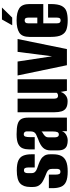

<svg xmlns="http://www.w3.org/2000/svg" viewBox="594 -1286 700 1927"><g transform="rotate(-90 943.5 -322.0)"><path d="M186 8Q120 8 83.5 -8.5Q47 -25 33 -59.5Q19 -94 19 -145V-181H155V-115Q155 -89 161 -77Q167 -65 185 -65Q200 -65 206.5 -75Q213 -85 213 -103V-145Q213 -170 203.5 -182.5Q194 -195 175 -203Q156 -211 129 -222Q105 -232 82.5 -245.5Q60 -259 45.5 -282Q31 -305 31 -341V-369Q31 -436 67 -469.5Q103 -503 198 -503Q261 -503 296 -487.5Q331 -472 345 -439Q359 -406 359 -357V-323H227V-381Q227 -408 221 -419.5Q215 -431 199 -431Q182 -431 176 -420.5Q170 -410 170 -395V-354Q170 -331 184 -318Q198 -305 219.5 -298Q241 -291 262 -283Q287 -274 309 -261Q331 -248 345 -226Q359 -204 359 -169V-136Q359 -89 343 -57Q327 -25 290 -8.5Q253 8 186 8Z M497 8Q470 8 447.5 0.5Q425 -7 411.5 -28.5Q398 -50 398 -92V-166Q398 -211 424.5 -239.5Q451 -268 512 -289Q542 -301 558.5 -309.5Q575 -318 582 -331.5Q589 -345 589 -370V-400Q589 -411 585.5 -418Q582 -425 575.5 -429Q569 -433 560 -433Q543 -433 537 -418Q531 -403 531 -365V-323H408V-378Q408 -415 419 -443.5Q430 -472 462.5 -488.5Q495 -505 560 -505Q626 -505 662 -494.5Q698 -484 712.5 -458.5Q727 -433 727 -389V0H591V-52Q584 -25 556.5 -8.5Q529 8 497 8ZM557 -81Q576 -81 582 -96.5Q588 -112 588 -143V-256Q585 -249 574.5 -243.5Q564 -238 555 -231Q542 -221 535.5 -211Q529 -201 529 -182V-126Q529 -111 532 -101Q535 -91 541 -86Q547 -81 557 -81Z M893 7Q847 7 823 -8.5Q799 -24 790 -53.5Q781 -83 781 -124V-495H917V-130Q917 -118 919.5 -109Q922 -100 928.5 -94.5Q935 -89 947 -89Q955 -89 960.5 -91Q966 -93 970 -96Q974 -99 976 -102V-495H1112V0H996L985 -63Q976 -33 951.5 -13Q927 7 893 7Z M1253 0 1150 -495H1290L1342 -152H1343L1387 -495H1516L1415 0Z M1703 8Q1651 8 1614 -3.5Q1577 -15 1557 -51.5Q1537 -88 1537 -163V-375Q1537 -450 1579.5 -477.5Q1622 -505 1703 -505Q1783 -505 1825 -477.5Q1867 -450 1867 -375V-237H1673V-105Q1673 -81 1680.5 -72Q1688 -63 1703 -63Q1718 -63 1724.5 -72Q1731 -81 1731 -105V-189H1867V-164Q1867 -88 1847.5 -51.5Q1828 -15 1791.5 -3.5Q1755 8 1703 8ZM1673 -297H1731V-383Q1731 -406 1724.5 -415Q1718 -424 1703 -424Q1688 -424 1680.5 -415Q1673 -406 1673 -383ZM1654 -549 1712 -652H1832L1731 -549Z"/></g></svg>

Font: Alumni Sans Thin ExtraBold
Style: Regular
Weight: 800
Version: Version 1.018